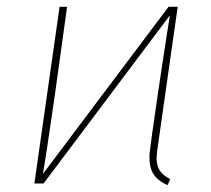

<svg xmlns="http://www.w3.org/2000/svg" viewBox="-20 -539 621 564"><path d="M440 -74Q440 -53 449 -38.5Q458 -24 480 -13L472 5Q442 -9 430 -29Q418 -49 419 -84Q423 -123 444 -265Q465 -407 479 -494L108 0H81L155 -519H177L141 -259Q114 -72 106 -28L475 -519H502L442 -98Q440 -80 440 -74Z"/></svg>

Font: FiraGO Thin
Style: Italic
Weight: 100
Italic angle: -8°
Designer: bBox Type GmbH
Foundry: bBox Type GmbH
Version: Version 1.001